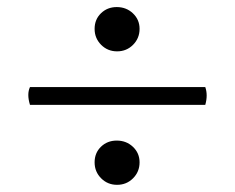

<svg xmlns="http://www.w3.org/2000/svg" viewBox="-20 -659 659 538"><path d="M555.2 -365.2H64Q54.7 -395.5 64 -415H555.2Q563 -392.6 555.2 -365.2ZM307.1 -265.1Q334 -265.1 352.5 -247.6Q371.1 -230 371.1 -204.1Q371.1 -177.7 352.8 -159.4Q334.5 -141.1 308.1 -141.1Q281.7 -141.1 263.4 -159.4Q245.1 -177.7 245.1 -204.1Q245.1 -230.5 262.9 -247.8Q280.8 -265.1 307.1 -265.1ZM307.1 -639.2Q334 -639.2 352.5 -621.6Q371.1 -604 371.1 -578.1Q371.1 -551.8 352.8 -533.4Q334.5 -515.1 308.1 -515.1Q281.7 -515.1 263.4 -533.4Q245.1 -551.8 245.1 -578.1Q245.1 -604.5 262.9 -621.8Q280.8 -639.2 307.1 -639.2Z"/></svg>

Font: Adamina
Style: Regular
Weight: 400
Designer: Cyreal (www.cyreal.org)
Foundry: Cyreal (www.cyreal.org)
Version: Version 1.010